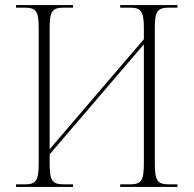

<svg xmlns="http://www.w3.org/2000/svg" viewBox="-20 -734 761 754"><path d="M43 0H267V-10H234C184 -10 175 -23 175 -95V-128L545 -560V-95C545 -23 536 -10 487 -10H452V0H677V-10H645C598 -10 588 -23 588 -95V-625C588 -691 599 -704 645 -704H677V-714H452V-704H489C533 -704 545 -691 545 -624V-580L175 -148V-620C175 -691 184 -704 233 -704H267V-714H43V-704H74C123 -704 132 -691 132 -619V-95C132 -23 122 -10 75 -10H43Z"/></svg>

Font: Noto Serif Display SemiCondensed ExtraLight
Style: Regular
Weight: 200
Width: 4
Designer: Monotype Design Team
Foundry: Monotype Imaging Inc.
Version: Version 2.009